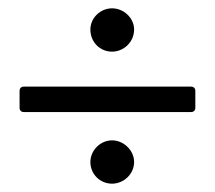

<svg xmlns="http://www.w3.org/2000/svg" viewBox="-20 -564 516 461"><path d="M249 -440C277 -440 302 -463 302 -493C302 -521 277 -544 249 -544C221 -544 197 -521 197 -493C197 -463 220 -440 249 -440ZM37 -295H439C445 -295 449 -299 449 -305V-346C449 -352 445 -356 439 -356H37C31 -356 27 -352 27 -346V-305C27 -299 31 -295 37 -295ZM249 -123C277 -123 302 -146 302 -175C302 -203 277 -227 249 -227C221 -227 197 -203 197 -175C197 -146 220 -123 249 -123Z"/></svg>

Font: Elastic
Style: elastic
Weight: 400
Designer: Jeremy Tribby
Foundry: Tribby Type
Version: Version 1.422;hotconv 1.0.109;makeotfexe 2.5.65596